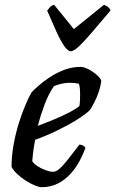

<svg xmlns="http://www.w3.org/2000/svg" viewBox="-20 -778 479 798"><path d="M153 0Q143 0 125.5 -7Q108 -14 89 -26Q70 -38 53.5 -53Q37 -68 28 -84Q28 -129 36.5 -176.5Q45 -224 58.5 -267Q72 -310 86.5 -343.5Q101 -377 111 -394Q121 -405 141 -422.5Q161 -440 188.5 -458Q216 -476 248 -488Q280 -500 314 -500Q330 -500 350 -489Q370 -478 385 -464Q400 -450 401 -441Q398 -419 390.5 -396.5Q383 -374 373 -354.5Q363 -335 354 -321Q336 -303 299 -280Q262 -257 216.5 -235Q171 -213 126 -197Q120 -164 117.5 -143Q115 -122 114 -108Q121 -97 136.5 -87Q152 -77 170 -70.5Q188 -64 200 -64Q209 -64 218.5 -70Q228 -76 240.5 -89.5Q253 -103 269.5 -124.5Q286 -146 310 -177Q319 -177 326 -172.5Q333 -168 335 -163Q326 -138 311 -109.5Q296 -81 273.5 -56Q251 -31 221 -15.5Q191 0 153 0ZM137 -255Q172 -268 204.5 -281.5Q237 -295 264.5 -309Q292 -323 310 -337Q312 -350 312.5 -362Q313 -374 313 -385Q313 -398 312 -409Q311 -420 308 -430Q299 -432 290 -433Q281 -434 271 -434Q255 -434 238 -430.5Q221 -427 204 -420Q181 -386 164.5 -341.5Q148 -297 137 -255ZM274 -565Q262 -565 247 -586.5Q232 -608 214.5 -646.5Q197 -685 176 -734Q182 -742 188 -748.5Q194 -755 205 -758L287 -657L412 -758Q423 -754 430.5 -747.5Q438 -741 439 -734Q398 -686 365.5 -647.5Q333 -609 310 -587Q287 -565 274 -565Z"/></svg>

Font: Texturina Medium
Style: Italic
Weight: 500
Italic angle: -11°
Designer: Guillermo Torres Carreño
Foundry: Omnibus-Type
Version: Version 1.002